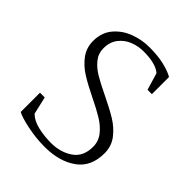

<svg xmlns="http://www.w3.org/2000/svg" viewBox="-215 -892 1030 1030"><g transform="rotate(45 300.0 -377.0)"><path d="M75 -31V-177H111L134 -77Q161 -50 208.5 -39Q256 -28 307 -28Q379 -28 430.5 -63.5Q482 -99 482 -173Q482 -215 456.5 -247.5Q431 -280 392 -304Q353 -328 291 -358Q225 -390 181.5 -417.5Q138 -445 109 -484Q80 -523 80 -575Q80 -639 116.5 -682Q153 -725 207.5 -745Q262 -765 317 -765Q384 -765 431 -753.5Q478 -742 505 -726V-596H472L443 -693Q404 -727 311 -727Q272 -727 234.5 -712.5Q197 -698 172 -666Q147 -634 147 -586Q147 -547 171 -517Q195 -487 231.5 -465Q268 -443 327 -415Q398 -381 443 -353.5Q488 -326 519 -286Q550 -246 550 -192Q550 -90 479.5 -39.5Q409 11 298 11Q231 11 165 -3Q99 -17 75 -31Z"/></g></svg>

Font: Martel UltraLight
Style: Regular
Weight: 250
Designer: Dan Reynolds
Foundry: Dan Reynolds
Version: Version 1.001; ttfautohint (v1.1) -l 5 -r 5 -G 72 -x 0 -D la